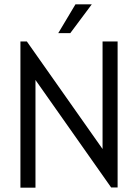

<svg xmlns="http://www.w3.org/2000/svg" viewBox="-20 -873 642 893"><path d="M75 0V-680H105L457 -180V-680H527V-1H497L145 -501V0ZM251 -719 331 -853H407L307 -719Z"/></svg>

Font: Teachers
Style: Regular
Weight: 400
Designer: Alfredo Marco Pradil, Chank Diesel
Version: Version 1.001